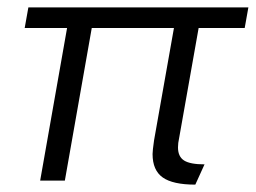

<svg xmlns="http://www.w3.org/2000/svg" viewBox="-20 -490 694 521"><path d="M466 -115Q463 -102 463 -90Q463 -65 479.5 -54.5Q496 -44 535 -44L510 11Q449 11 421.5 -8.5Q394 -28 394 -72Q394 -81 398 -109L452 -414H229L156 0H89L162 -414H47L57 -470H654L644 -414H519Z"/></svg>

Font: KoHo
Style: Italic
Weight: 400
Italic angle: -10°
Designer: Cadson Demak & Katatrad Team
Foundry: Cadson Demak Co.,Ltd.
Version: Version 1.000